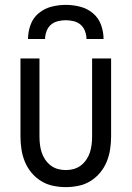

<svg xmlns="http://www.w3.org/2000/svg" viewBox="-20 -760 540 788"><path d="M250 8Q224 8 197.5 2.5Q171 -3 148.5 -17Q126 -31 109 -51.5Q92 -72 82 -96.5Q72 -121 68 -147.5Q64 -174 64 -200V-520H142V-200Q142 -183 144 -166.5Q146 -150 151 -134.5Q156 -119 165.5 -105Q175 -91 188 -81Q201 -71 217 -66.5Q233 -62 250 -62Q267 -62 283 -66.5Q299 -71 312 -81Q325 -91 334.5 -105Q344 -119 349 -134.5Q354 -150 356 -166.5Q358 -183 358 -200V-520H436V-200Q436 -174 432 -147.5Q428 -121 418 -96.5Q408 -72 391 -51.5Q374 -31 351.5 -17Q329 -3 302.5 2.5Q276 8 250 8ZM95 -600Q95 -630 105.5 -658.5Q116 -687 139 -706Q162 -725 191 -732.5Q220 -740 250 -740Q280 -740 309 -732.5Q338 -725 361 -706Q384 -687 394.5 -658.5Q405 -630 405 -600H335Q335 -616 329 -632Q323 -648 311 -658.5Q299 -669 282.5 -673Q266 -677 250 -677Q234 -677 217.5 -673Q201 -669 189 -658.5Q177 -648 171 -632Q165 -616 165 -600Z"/></svg>

Font: Huly
Style: Regular
Weight: 400
Designer: Belleve Invis
Foundry: Belleve Invis
Version: Version 33.2.5; ttfautohint (v1.8.4)